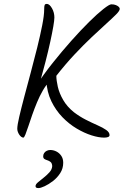

<svg xmlns="http://www.w3.org/2000/svg" viewBox="-20 -724 642 978"><path d="M246 122Q245 107 237.5 101Q230 95 221.5 92.5Q213 90 206.5 86Q200 82 200 72Q200 63 205 55.5Q210 48 218.5 44Q227 40 236 40Q252 40 267 47.5Q282 55 292 69.5Q302 84 302 105Q302 134 287 157.5Q272 181 250 198Q228 215 207.5 224.5Q187 234 176 234Q169 234 165 232Q161 230 161 224Q161 215 173.5 204.5Q186 194 202.5 181Q219 168 232 153.5Q245 139 246 122ZM68 -68Q68 -86 78 -129Q88 -172 103.5 -230.5Q119 -289 136.5 -354Q154 -419 169.5 -481.5Q185 -544 195 -595Q205 -646 205 -675Q205 -693 207.5 -698.5Q210 -704 218 -704Q226 -704 232.5 -698Q239 -692 245 -681.5Q251 -671 254 -659Q257 -647 257 -635Q257 -621 251.5 -589Q246 -557 236 -511Q226 -465 211.5 -408.5Q197 -352 179 -288Q166 -242 153.5 -195Q141 -148 130 -109Q119 -70 111 -46.5Q103 -23 99 -23Q94 -23 88.5 -27Q83 -31 78.5 -37.5Q74 -44 71 -52Q68 -60 68 -68ZM590 -679Q590 -669 571.5 -650.5Q553 -632 521 -603Q489 -574 448 -535.5Q407 -497 360.5 -447.5Q314 -398 267 -338Q267 -315 274.5 -282Q282 -249 302 -214.5Q322 -180 357 -152Q386 -130 417.5 -114Q449 -98 476.5 -86Q504 -74 521 -62Q538 -50 538 -36Q538 -29 530.5 -26Q523 -23 510 -23Q483 -23 446.5 -34.5Q410 -46 371 -69Q332 -92 298 -127Q264 -162 241.5 -208.5Q219 -255 216 -313L233 -310Q215 -292 198.5 -263.5Q182 -235 168.5 -202.5Q155 -170 144 -138.5Q133 -107 124.5 -81Q116 -55 109.5 -39Q103 -23 99 -23Q97 -23 93.5 -27Q90 -31 86.5 -38.5Q83 -46 80.5 -56Q78 -66 78 -79Q78 -119 101 -172Q124 -225 162.5 -284.5Q201 -344 248 -403Q295 -462 343 -516Q391 -570 433.5 -612Q476 -654 506.5 -678Q537 -702 547 -702Q561 -702 570.5 -698Q580 -694 585 -689Q590 -684 590 -679Z"/></svg>

Font: Kalam Variable Light
Style: Regular
Weight: 300
Designer: Lipi Raval, Jonny Pinhorn
Foundry: Indian Type Foundry
Version: Version 3.000